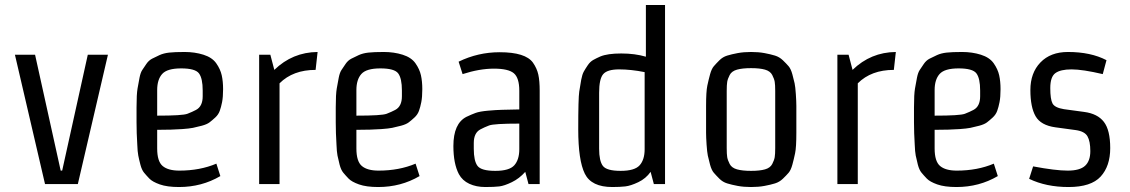

<svg xmlns="http://www.w3.org/2000/svg" viewBox="-20 -740 4544 772"><path d="M293 0H161L40 -520H121L224 -54H230L333 -520H414Z M612 -378V-275Q714 -275 733.5 -282.5Q753 -290 768 -298Q795 -312 795 -353V-376Q795 -425 780 -445Q765 -465 708.5 -465Q652 -465 632 -442.5Q612 -420 612 -378ZM713 -221Q671 -218 612 -218V-143Q612 -91 634 -72.5Q656 -54 701 -54Q784 -54 850 -82L866 -32Q791 12 700 12Q652 12 622.5 1.5Q593 -9 580.5 -22Q568 -35 559 -46Q550 -57 544.5 -78Q539 -99 536 -114.5Q533 -130 532 -158Q529 -206 529 -248V-308Q529 -361 533 -384Q537 -407 541 -427.5Q545 -448 552 -458.5Q559 -469 568.5 -483Q578 -497 591.5 -504Q605 -511 621.5 -518.5Q638 -526 660 -528.5Q682 -531 722.5 -531Q763 -531 798 -520Q833 -509 849.5 -485.5Q866 -462 871.5 -437.5Q877 -413 877 -381.5Q877 -350 873 -329.5Q869 -309 863.5 -294Q858 -279 845.5 -267.5Q833 -256 822.5 -248Q812 -240 791.5 -234.5Q771 -229 756 -226Q741 -223 713 -221Z M1104 0H1022V-520H1067L1083 -459Q1156 -530 1257 -531L1249 -459Q1158 -459 1104 -405Z M1413 -378V-275Q1515 -275 1534.5 -282.5Q1554 -290 1569 -298Q1596 -312 1596 -353V-376Q1596 -425 1581 -445Q1566 -465 1509.5 -465Q1453 -465 1433 -442.5Q1413 -420 1413 -378ZM1514 -221Q1472 -218 1413 -218V-143Q1413 -91 1435 -72.5Q1457 -54 1502 -54Q1585 -54 1651 -82L1667 -32Q1592 12 1501 12Q1453 12 1423.5 1.5Q1394 -9 1381.5 -22Q1369 -35 1360 -46Q1351 -57 1345.5 -78Q1340 -99 1337 -114.5Q1334 -130 1333 -158Q1330 -206 1330 -248V-308Q1330 -361 1334 -384Q1338 -407 1342 -427.5Q1346 -448 1353 -458.5Q1360 -469 1369.5 -483Q1379 -497 1392.5 -504Q1406 -511 1422.5 -518.5Q1439 -526 1461 -528.5Q1483 -531 1523.5 -531Q1564 -531 1599 -520Q1634 -509 1650.5 -485.5Q1667 -462 1672.5 -437.5Q1678 -413 1678 -381.5Q1678 -350 1674 -329.5Q1670 -309 1664.5 -294Q1659 -279 1646.5 -267.5Q1634 -256 1623.5 -248Q1613 -240 1592.5 -234.5Q1572 -229 1557 -226Q1542 -223 1514 -221Z M2150 0H2105L2092 -49Q2068 -22 2038 -7.5Q2008 7 1988 9.5Q1968 12 1931.5 12Q1895 12 1867 -1Q1839 -14 1825 -40Q1803 -82 1803 -153Q1803 -243 1855 -270Q1876 -280 1892.5 -286Q1909 -292 1942.5 -295Q1976 -298 1999.5 -298.5Q2023 -299 2068 -300V-375Q2068 -427 2046 -445.5Q2024 -464 1966 -464Q1908 -464 1840 -442L1824 -492Q1902 -530 1989 -530Q2093 -530 2123 -488Q2139 -465 2144.5 -440Q2150 -415 2150 -375ZM2068 -140V-243Q1966 -243 1946.5 -235.5Q1927 -228 1912 -220Q1885 -206 1885 -165V-142Q1885 -93 1900 -73Q1915 -53 1971.5 -53Q2028 -53 2048 -75.5Q2068 -98 2068 -140Z M2572 -140V-450Q2517 -461 2469.5 -461Q2422 -461 2405.5 -442Q2389 -423 2389 -367V-142Q2389 -93 2404 -73Q2419 -53 2475.5 -53Q2532 -53 2552 -75.5Q2572 -98 2572 -140ZM2394 -513Q2423 -525 2478 -525Q2533 -525 2577 -512V-720H2654V0H2609L2596 -49Q2577 -22 2546.5 -7.5Q2516 7 2494.5 9.5Q2473 12 2442 12Q2358 12 2331.5 -41.5Q2305 -95 2305 -220Q2305 -345 2309 -371.5Q2313 -398 2317 -419.5Q2321 -441 2327.5 -452.5Q2334 -464 2343.5 -478Q2353 -492 2365.5 -499Q2378 -506 2394 -513Z M2819 -206V-314Q2819 -372 2824 -395.5Q2829 -419 2835 -441Q2841 -463 2850 -473.5Q2859 -484 2872.5 -497.5Q2886 -511 2904 -516.5Q2922 -522 2946 -526.5Q2970 -531 3000 -531Q3030 -531 3054 -526.5Q3078 -522 3096 -516.5Q3114 -511 3128 -497.5Q3142 -484 3151 -473.5Q3160 -463 3166 -441Q3172 -419 3175 -405Q3178 -391 3180 -361Q3182 -331 3182 -314Q3182 -314 3182 -206Q3182 -148 3177 -124Q3172 -100 3166 -78Q3160 -56 3151 -45.5Q3142 -35 3128 -21.5Q3114 -8 3096 -2.5Q3078 3 3054 7.5Q3030 12 3000 12Q2970 12 2946 7.5Q2922 3 2904 -2.5Q2886 -8 2872.5 -21.5Q2859 -35 2850 -45.5Q2841 -56 2835 -78Q2829 -100 2826 -114.5Q2823 -129 2821 -159Q2819 -189 2819 -206ZM3097 -145V-374Q3097 -399 3095 -411Q3093 -423 3085 -438.5Q3077 -454 3056 -460Q3035 -466 3000 -466Q2965 -466 2943.5 -460Q2922 -454 2914 -438.5Q2906 -423 2904 -411Q2902 -399 2902 -374V-145Q2902 -120 2904 -108Q2906 -96 2914 -80.5Q2922 -65 2943.5 -59Q2965 -53 3000 -53Q3035 -53 3056 -59Q3077 -65 3085 -80.5Q3093 -96 3095 -108Q3097 -120 3097 -145Z M3429 0H3347V-520H3392L3408 -459Q3481 -530 3582 -531L3574 -459Q3483 -459 3429 -405Z M3738 -378V-275Q3840 -275 3859.5 -282.5Q3879 -290 3894 -298Q3921 -312 3921 -353V-376Q3921 -425 3906 -445Q3891 -465 3834.5 -465Q3778 -465 3758 -442.5Q3738 -420 3738 -378ZM3839 -221Q3797 -218 3738 -218V-143Q3738 -91 3760 -72.5Q3782 -54 3827 -54Q3910 -54 3976 -82L3992 -32Q3917 12 3826 12Q3778 12 3748.5 1.5Q3719 -9 3706.5 -22Q3694 -35 3685 -46Q3676 -57 3670.5 -78Q3665 -99 3662 -114.5Q3659 -130 3658 -158Q3655 -206 3655 -248V-308Q3655 -361 3659 -384Q3663 -407 3667 -427.5Q3671 -448 3678 -458.5Q3685 -469 3694.5 -483Q3704 -497 3717.5 -504Q3731 -511 3747.5 -518.5Q3764 -526 3786 -528.5Q3808 -531 3848.5 -531Q3889 -531 3924 -520Q3959 -509 3975.5 -485.5Q3992 -462 3997.5 -437.5Q4003 -413 4003 -381.5Q4003 -350 3999 -329.5Q3995 -309 3989.5 -294Q3984 -279 3971.5 -267.5Q3959 -256 3948.5 -248Q3938 -240 3917.5 -234.5Q3897 -229 3882 -226Q3867 -223 3839 -221Z M4118 -21 4134 -71Q4224 -54 4273 -54Q4322 -54 4343 -73.5Q4364 -93 4364 -132.5Q4364 -172 4352.5 -192Q4341 -212 4305 -217L4224 -228Q4165 -236 4144 -272.5Q4123 -309 4123 -378Q4123 -447 4163.5 -489Q4204 -531 4274 -531Q4366 -531 4429 -498L4414 -442Q4333 -461 4288.5 -461Q4244 -461 4223.5 -446Q4203 -431 4203 -386Q4203 -341 4212 -324Q4221 -307 4258 -301L4339 -290Q4393 -283 4418.5 -250Q4444 -217 4444 -144.5Q4444 -72 4405.5 -30Q4367 12 4276.5 12Q4186 12 4118 -21Z"/></svg>

Font: Strait
Style: Regular
Weight: 400
Width: 3
Designer: Eduardo Rodriguez Tunni
Foundry: Eduardo Rodriguez Tunni
Version: Version 1.001